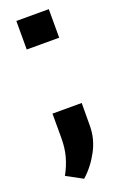

<svg xmlns="http://www.w3.org/2000/svg" viewBox="-140 -570 500 790"><g transform="rotate(-20 110.5 -175.0)"><path d="M43.9 -402.8V-527.8H186V-402.8ZM84 177.7 13.7 139.6Q32.7 105.5 43 69.1Q53.2 32.7 53.2 -12.2V-118.7H181.2L180.7 -19Q180.7 38.1 152.6 90.1Q124.5 142.1 84 177.7Z"/></g></svg>

Font: Roboto Slab
Style: Bold
Weight: 700
Designer: Google
Version: Version 2.000; ttfautohint (v1.8.1.43-b0c9)